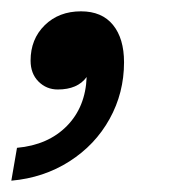

<svg xmlns="http://www.w3.org/2000/svg" viewBox="-60 -148 310 339"><path d="M-30 113Q25 108 58 74.5Q91 41 93 -12Q77 10 42 10Q22 10 8 -4Q-6 -18 -6 -41Q-6 -79 19 -103.5Q44 -128 83 -128Q120 -128 139.5 -104Q159 -80 159 -38Q159 16 133.5 62Q108 108 62.5 137Q17 166 -40 171Z"/></svg>

Font: Open Sauce One Medium Italic
Style: Regular
Weight: 500
Italic angle: -10°
Designer: Alfredo Marco Pradil
Foundry: Creative Sauce Fz LLC
Version: Version 1.477